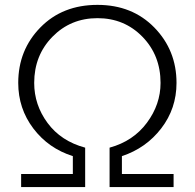

<svg xmlns="http://www.w3.org/2000/svg" viewBox="-20 -756 787 776"><path d="M53.7 -420.9Q53.7 -553.7 143.1 -645Q232.4 -736.3 374 -736.3Q514.6 -736.3 604 -644.5Q693.4 -552.7 693.4 -420.9Q693.4 -317.4 631.8 -237.3Q570.3 -157.2 472.7 -125V-52.7H681.6V0H422.9V-159.2Q518.6 -185.5 573.7 -259.8Q628.9 -334 628.9 -420.9Q628.9 -532.2 555.7 -607.4Q482.4 -682.6 374 -682.6Q265.6 -682.6 191.9 -607.4Q118.2 -532.2 118.2 -420.9Q118.2 -332 172.4 -258.8Q226.6 -185.5 324.2 -159.2V0H65.4V-52.7H274.4V-125Q175.8 -156.2 114.7 -236.8Q53.7 -317.4 53.7 -420.9Z"/></svg>

Font: Gothic A1 Light
Style: Regular
Weight: 300
Version: Version 2.50